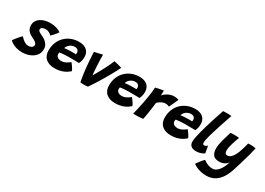

<svg xmlns="http://www.w3.org/2000/svg" viewBox="-45 -1685 4031 2916"><g transform="rotate(30 1971.0 -227.0)"><path d="M181.5 39.5Q121 39.5 74.8 25Q28.5 10.5 -1.2 -8.8Q-31 -28 -41.5 -43Q-36 -52 -22.2 -70.5Q-8.5 -89 9 -110.5Q26.5 -132 43.2 -150.5Q60 -169 71.5 -178Q90 -157.5 113 -137.8Q136 -118 161.8 -105.5Q187.5 -93 213 -93Q234 -93 253.2 -99.5Q272.5 -106 284.5 -119.5Q296.5 -133 296.5 -154Q296.5 -178.5 271.2 -197.5Q246 -216.5 208.5 -233.5Q175 -249 149.2 -269.8Q123.5 -290.5 109 -318.8Q94.5 -347 94.5 -383.5Q94.5 -429 114.8 -462.8Q135 -496.5 169.5 -518.5Q204 -540.5 247 -551.2Q290 -562 335.5 -562Q395.5 -562 446 -546.2Q496.5 -530.5 523 -507Q517.5 -497.5 502.2 -478Q487 -458.5 467.5 -436.2Q448 -414 427.5 -395.5Q412 -413 383.5 -429Q355 -445 324 -445Q310.5 -445 295.8 -442.8Q281 -440.5 268.2 -434.8Q255.5 -429 247.8 -419.5Q240 -410 240 -396.5Q240 -378 259.2 -363.5Q278.5 -349 316.5 -332Q349 -318 379 -295.5Q409 -273 428.2 -241.2Q447.5 -209.5 447.5 -167Q447.5 -100.5 409.8 -54.5Q372 -8.5 311.2 15.5Q250.5 39.5 181.5 39.5Z M981.5 -90.5Q963 -73.5 938.5 -56.8Q914 -40 882.8 -26.8Q851.5 -13.5 812.5 -5.5Q773.5 2.5 727 2.5Q631.5 2.5 574.2 -46.5Q517 -95.5 517 -188.5Q517 -267 543 -330.2Q569 -393.5 615.5 -438.5Q662 -483.5 723.8 -508Q785.5 -532.5 857 -532.5Q945.5 -532.5 993.5 -489.5Q1041.5 -446.5 1041.5 -369.5Q1041.5 -340 1034.5 -309.5Q1027.5 -279 1014 -252.5Q1007.5 -253 982.8 -253.2Q958 -253.5 926.8 -253.8Q895.5 -254 867.5 -254.2Q839.5 -254.5 826 -254.5Q798 -254 769 -252.2Q740 -250.5 715.8 -248Q691.5 -245.5 676.5 -243Q672 -231 672 -212.5Q672 -191 683.8 -175.5Q695.5 -160 716 -151.8Q736.5 -143.5 762.5 -143.5Q785.5 -143.5 805.8 -149.2Q826 -155 843.8 -164.5Q861.5 -174 877.2 -185.2Q893 -196.5 907.5 -207.5Q910 -205 920 -192.2Q930 -179.5 942.8 -161.5Q955.5 -143.5 966.5 -124.5Q977.5 -105.5 981.5 -90.5ZM705.5 -336.5Q717.5 -338 736.5 -340Q755.5 -342 780.2 -343.5Q805 -345 833 -345Q849.5 -345.5 864.8 -345.2Q880 -345 891.5 -345Q903 -345 906.5 -344.5Q908 -351 908.8 -358.5Q909.5 -366 909.5 -373Q909 -389.5 901.2 -403.5Q893.5 -417.5 877.8 -426Q862 -434.5 838 -434.5Q806 -434.5 778 -420.5Q750 -406.5 731 -384Q712 -361.5 705.5 -336.5Z M1467.5 -545.5Q1501.5 -539.5 1531.2 -531.5Q1561 -523.5 1581.2 -517.5Q1601.5 -511.5 1605.5 -509.5Q1589.5 -476.5 1568.5 -436.5Q1547.5 -396.5 1522.8 -352.8Q1498 -309 1471.5 -263.5Q1445 -218 1417.5 -173.5Q1390 -129 1363 -87.2Q1336 -45.5 1310.5 -9.5Q1282.5 -5 1244 -5Q1225.5 -5 1208 -6.5Q1190.5 -8 1178.5 -9.5Q1167.5 -64 1158.2 -126Q1149 -188 1142.5 -253.8Q1136 -319.5 1131.8 -385.5Q1127.5 -451.5 1125 -513Q1132.5 -514.5 1150 -518.2Q1167.5 -522 1189 -527Q1210.5 -532 1231.2 -537.2Q1252 -542.5 1266 -546Q1266 -505 1267.8 -451.5Q1269.5 -398 1272.5 -344.2Q1275.5 -290.5 1279 -247.5Q1282.5 -204.5 1285.5 -184L1278.5 -181.5Q1295 -210 1313.5 -241.2Q1332 -272.5 1351 -307.2Q1370 -342 1389.8 -380Q1409.5 -418 1429 -459.5Q1448.5 -501 1467.5 -545.5Z M2042.5 -90.5Q2024 -73.5 1999.5 -56.8Q1975 -40 1943.8 -26.8Q1912.5 -13.5 1873.5 -5.5Q1834.5 2.5 1788 2.5Q1692.5 2.5 1635.2 -46.5Q1578 -95.5 1578 -188.5Q1578 -267 1604 -330.2Q1630 -393.5 1676.5 -438.5Q1723 -483.5 1784.8 -508Q1846.5 -532.5 1918 -532.5Q2006.5 -532.5 2054.5 -489.5Q2102.5 -446.5 2102.5 -369.5Q2102.5 -340 2095.5 -309.5Q2088.5 -279 2075 -252.5Q2068.5 -253 2043.8 -253.2Q2019 -253.5 1987.8 -253.8Q1956.5 -254 1928.5 -254.2Q1900.5 -254.5 1887 -254.5Q1859 -254 1830 -252.2Q1801 -250.5 1776.8 -248Q1752.5 -245.5 1737.5 -243Q1733 -231 1733 -212.5Q1733 -191 1744.8 -175.5Q1756.5 -160 1777 -151.8Q1797.5 -143.5 1823.5 -143.5Q1846.5 -143.5 1866.8 -149.2Q1887 -155 1904.8 -164.5Q1922.5 -174 1938.2 -185.2Q1954 -196.5 1968.5 -207.5Q1971 -205 1981 -192.2Q1991 -179.5 2003.8 -161.5Q2016.5 -143.5 2027.5 -124.5Q2038.5 -105.5 2042.5 -90.5ZM1766.5 -336.5Q1778.5 -338 1797.5 -340Q1816.5 -342 1841.2 -343.5Q1866 -345 1894 -345Q1910.5 -345.5 1925.8 -345.2Q1941 -345 1952.5 -345Q1964 -345 1967.5 -344.5Q1969 -351 1969.8 -358.5Q1970.5 -366 1970.5 -373Q1970 -389.5 1962.2 -403.5Q1954.5 -417.5 1938.8 -426Q1923 -434.5 1899 -434.5Q1867 -434.5 1839 -420.5Q1811 -406.5 1792 -384Q1773 -361.5 1766.5 -336.5Z M2337.5 -448Q2355 -470.5 2384 -491Q2413 -511.5 2448.2 -524.5Q2483.5 -537.5 2520.5 -537.5Q2544 -537.5 2568.5 -532.8Q2593 -528 2601.5 -521L2527.5 -362Q2518 -366.5 2502 -372Q2486 -377.5 2463.5 -377.5Q2440.5 -377.5 2416.8 -369.5Q2393 -361.5 2370.8 -347Q2348.5 -332.5 2329.5 -313.5Q2326.5 -284 2320.5 -239.5Q2314.5 -195 2307.5 -147.5Q2300.5 -100 2293.5 -61.2Q2286.5 -22.5 2281.5 -4.5Q2245.5 0 2199 1.5Q2152.5 3 2110.5 2.5Q2121 -40.5 2133.5 -94.2Q2146 -148 2157.5 -206Q2169 -264 2178.5 -320.2Q2188 -376.5 2194 -425Q2200 -473.5 2200.5 -507.5Q2226 -514.5 2255.8 -520.5Q2285.5 -526.5 2309 -530.2Q2332.5 -534 2339.5 -534.5Q2339.5 -517 2339 -489.8Q2338.5 -462.5 2337.5 -448Z M3020 -90.5Q3001.5 -73.5 2977 -56.8Q2952.5 -40 2921.2 -26.8Q2890 -13.5 2851 -5.5Q2812 2.5 2765.5 2.5Q2670 2.5 2612.8 -46.5Q2555.5 -95.5 2555.5 -188.5Q2555.5 -267 2581.5 -330.2Q2607.5 -393.5 2654 -438.5Q2700.5 -483.5 2762.2 -508Q2824 -532.5 2895.5 -532.5Q2984 -532.5 3032 -489.5Q3080 -446.5 3080 -369.5Q3080 -340 3073 -309.5Q3066 -279 3052.5 -252.5Q3046 -253 3021.2 -253.2Q2996.5 -253.5 2965.2 -253.8Q2934 -254 2906 -254.2Q2878 -254.5 2864.5 -254.5Q2836.5 -254 2807.5 -252.2Q2778.5 -250.5 2754.2 -248Q2730 -245.5 2715 -243Q2710.5 -231 2710.5 -212.5Q2710.5 -191 2722.2 -175.5Q2734 -160 2754.5 -151.8Q2775 -143.5 2801 -143.5Q2824 -143.5 2844.2 -149.2Q2864.5 -155 2882.2 -164.5Q2900 -174 2915.8 -185.2Q2931.5 -196.5 2946 -207.5Q2948.5 -205 2958.5 -192.2Q2968.5 -179.5 2981.2 -161.5Q2994 -143.5 3005 -124.5Q3016 -105.5 3020 -90.5ZM2744 -336.5Q2756 -338 2775 -340Q2794 -342 2818.8 -343.5Q2843.5 -345 2871.5 -345Q2888 -345.5 2903.2 -345.2Q2918.5 -345 2930 -345Q2941.5 -345 2945 -344.5Q2946.5 -351 2947.2 -358.5Q2948 -366 2948 -373Q2947.5 -389.5 2939.8 -403.5Q2932 -417.5 2916.2 -426Q2900.5 -434.5 2876.5 -434.5Q2844.5 -434.5 2816.5 -420.5Q2788.5 -406.5 2769.5 -384Q2750.5 -361.5 2744 -336.5Z M3360.5 -23.5Q3342 -8.5 3304.5 5.8Q3267 20 3220 20Q3160.5 20 3130.8 -7Q3101 -34 3101 -82Q3101 -111.5 3110 -158Q3119 -204.5 3134 -262Q3149 -319.5 3167.2 -381.8Q3185.5 -444 3205.2 -505.2Q3225 -566.5 3243 -620.5Q3261 -674.5 3274.5 -714.5Q3311 -717 3341 -717Q3360.5 -717 3379.2 -716Q3398 -715 3420.5 -713Q3398.5 -649 3378 -588Q3357.5 -527 3339.2 -470.5Q3321 -414 3305.8 -364.5Q3290.5 -315 3279.5 -274.5Q3268.5 -234 3262.5 -204Q3256.5 -174 3256.5 -157Q3256.5 -140 3262.5 -130Q3268.5 -120 3283.5 -120Q3301 -120 3314 -127.8Q3327 -135.5 3337.5 -147.5Q3339.5 -141.5 3342.8 -123.8Q3346 -106 3349.8 -84.2Q3353.5 -62.5 3356.8 -45.2Q3360 -28 3360.5 -23.5Z M3539 263.5Q3488 263.5 3442.5 252.8Q3397 242 3361.8 225.2Q3326.5 208.5 3305 191.5Q3312.5 179.5 3325.8 161.5Q3339 143.5 3354.2 124.2Q3369.5 105 3383.5 88.5Q3397.5 72 3406.5 63Q3421 74.5 3445.2 88.5Q3469.5 102.5 3500.5 113Q3531.5 123.5 3565 123.5Q3601 123.5 3630.2 104.5Q3659.5 85.5 3682.8 54Q3706 22.5 3722.8 -15.5Q3739.5 -53.5 3750.5 -92Q3738 -71 3715.8 -54.5Q3693.5 -38 3664.8 -28.5Q3636 -19 3603 -19Q3527 -19 3495.8 -60Q3464.5 -101 3464.5 -169.5Q3464.5 -234.5 3486.2 -315.5Q3508 -396.5 3535.5 -484Q3545 -486.5 3562.2 -487.2Q3579.5 -488 3599.5 -488Q3627 -488 3653 -486.5Q3679 -485 3688 -483Q3677.5 -458.5 3665.5 -424.8Q3653.5 -391 3642.8 -354.8Q3632 -318.5 3625 -284.8Q3618 -251 3618 -226Q3618 -198 3628.2 -180Q3638.5 -162 3663 -162Q3697.5 -162 3725.8 -187Q3754 -212 3777 -257Q3800 -302 3817 -361.5Q3823 -380.5 3828.5 -399.2Q3834 -418 3838.5 -434.5Q3843 -451 3845.8 -462.8Q3848.5 -474.5 3849.5 -478.5Q3861 -479.5 3873 -480.2Q3885 -481 3896.5 -481Q3942.5 -481 3985 -471Q3972.5 -416 3953 -342Q3940.5 -296 3925.2 -244Q3910 -192 3893.5 -137.2Q3877 -82.5 3859.5 -28Q3832 59.5 3789 125Q3746 190.5 3684.5 227Q3623 263.5 3539 263.5Z"/></g></svg>

Font: Grandstander Thin
Style: Bold Italic
Weight: 700
Italic angle: -15°
Version: Version 1.200